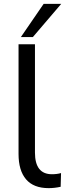

<svg xmlns="http://www.w3.org/2000/svg" viewBox="-20 -965 345 994"><path d="M76 0ZM232 9Q154 9 115 -36.5Q76 -82 76 -168V-736H161V-175Q161 -63 249 -63Q275 -63 296 -69L294 2Q262 9 232 9ZM88 -773 206 -945H297L150 -773Z"/></svg>

Font: Winston
Style: Regular
Weight: 400
Designer: Original fonts by Vernon Adams / Changes by Cristiano Sobral
Foundry: Original fonts by Vernon Adams / Changes by Cristiano Sobral
Version: Version 2.503;July 17, 2020;FontCreator 13.0.0.2655 64-bit